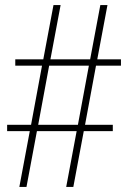

<svg xmlns="http://www.w3.org/2000/svg" viewBox="-20 -734 505 754"><path d="M56 0 97 -219H8V-244H102L145 -476H40V-501H150L190 -714H218L178 -501H334L374 -714H402L362 -501H455V-476H357L314 -244H423V-219H309L268 0H240L281 -219H125L84 0ZM130 -244H286L329 -476H173Z"/></svg>

Font: Noto Serif Lao Condensed Thin
Style: Regular
Weight: 100
Width: 3
Designer: Monotype Design Team
Foundry: Monotype Imaging Inc.
Version: Version 2.003; ttfautohint (v1.8.4.7-5d5b)